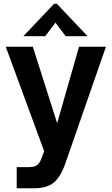

<svg xmlns="http://www.w3.org/2000/svg" viewBox="-20 -813 605 1035"><path d="M70 202V88H131Q161 88 176.5 79.5Q192 71 203 42L218 2L11 -561H157L288 -149L406 -561H551L333 66Q307 141 269.5 171.5Q232 202 163 202ZM224 -618H106L272 -793H286L452 -618H334L279 -691Z"/></svg>

Font: Open Sauce One
Style: Bold
Weight: 700
Designer: Alfredo Marco Pradil
Foundry: Creative Sauce Fz LLC
Version: Version 1.477